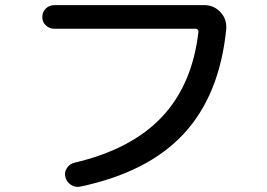

<svg xmlns="http://www.w3.org/2000/svg" viewBox="-20 -730 1040 747"><path d="M191.4 -618.2Q172.9 -618.2 158.7 -630.9Q144.5 -643.6 144.5 -663.6Q144.5 -683.6 158.2 -696.8Q171.9 -710 191.4 -710H775.4Q810.5 -710 835.4 -685.1Q860.4 -660.2 860.4 -625V-618.2Q835 -361.3 695.8 -210.4Q556.6 -59.6 292 -3.9Q273.4 0 256.3 -10.7Q239.3 -21.5 234.4 -41Q229.5 -58.6 239.7 -75.2Q250 -91.8 268.6 -96.7Q490.2 -148.4 609.4 -274.4Q728.5 -400.4 752 -606.4Q752.9 -610.4 749.5 -614.3Q746.1 -618.2 742.2 -618.2Z"/></svg>

Font: Rounded-X Mgen+ 2m medium
Style: Regular
Weight: 500
Designer: [Source Han Sans]
Ryoko NISHIZUKA  (kana & ideographs); Paul D. Hunt (Latin, Greek & Cyrillic); Wenlong ZHANG  (bopomofo
Version: Version 1.059.20150602